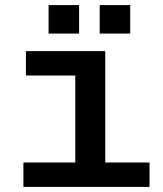

<svg xmlns="http://www.w3.org/2000/svg" viewBox="-20 -735 640 755"><path d="M72 0V-96H276V-438H82V-534H394V-96H568V0ZM171 -603V-715H291V-603ZM372 -603V-715H492V-603Z"/></svg>

Font: Geist Mono SemiBold
Style: Regular
Weight: 600
Monospace: yes
Designer: Basement.studio, Andrés Briganti, Mateo Zaragoza
Foundry: Basement.studio, Vercel, Andrés Briganti, Guido Ferreyra, Mateo Zaragoza
Version: Version 1.500; ttfautohint (v1.8.4.7-5d5b)